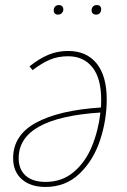

<svg xmlns="http://www.w3.org/2000/svg" viewBox="-20 -731 502 761"><path d="M403 -337Q403 -255 376.5 -175Q350 -95 295 -42.5Q240 10 160 10Q101 10 66.5 -20.5Q32 -51 32 -104Q32 -195 122.5 -244.5Q213 -294 380 -305Q381 -315 381 -336Q381 -421 346 -464.5Q311 -508 250 -508Q210 -508 178 -494.5Q146 -481 109 -453L97 -468Q136 -499 172 -514Q208 -529 250 -529Q323 -529 363 -479.5Q403 -430 403 -337ZM378 -285Q54 -264 54 -104Q54 -60 81.5 -35Q109 -10 161 -10Q226 -10 272.5 -49.5Q319 -89 344.5 -151.5Q370 -214 378 -285ZM193 -690Q193 -699 198.5 -705Q204 -711 214 -711Q221 -711 226 -706.5Q231 -702 231 -694Q231 -685 225 -679Q219 -673 210 -673Q202 -673 197.5 -677.5Q193 -682 193 -690ZM343 -690Q343 -699 348.5 -705Q354 -711 364 -711Q372 -711 376.5 -706.5Q381 -702 381 -694Q381 -685 375.5 -679Q370 -673 361 -673Q353 -673 348 -677.5Q343 -682 343 -690Z"/></svg>

Font: Fira Sans Condensed Thin
Style: Italic
Weight: 250
Width: 3
Italic angle: -8°
Designer: Carrois Corporate & Edenspiekermann AG
Foundry: Carrois Corporate GbR & Edenspiekermann AG
Version: Version 4.203